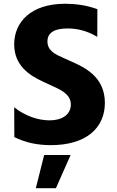

<svg xmlns="http://www.w3.org/2000/svg" viewBox="-20 -757 617 1015"><path d="M248.9 10.3C436.1 10.3 534.4 -81 534.4 -213.1C534.4 -352.6 425.4 -401.6 354.4 -433.2L311.8 -452.4C274.9 -468.8 230.8 -487.9 230.8 -538C230.8 -589.5 276.6 -606.5 337 -606.5C386.4 -606.5 439.6 -595.2 494.3 -562.1L494.7 -708.5C437.5 -729.8 376.1 -737.2 324.9 -737.2C142.8 -737.2 55 -639.9 55 -522.4C55 -412.3 133.2 -359.7 204.5 -326.7L261.4 -300.4C313.2 -276.6 354.4 -253.9 354.4 -204.2C354.4 -151.6 308.6 -120.7 242.2 -120.7C181.1 -120.7 110.4 -144.9 55 -190L55.8 -32.3C114.3 -2.8 179 10.3 248.9 10.3ZM169.4 237.9H275.6L353.3 62.5H213.4Z"/></svg>

Font: TID UI
Style: Bold
Weight: 700
Designer: The TID Project Authors
Foundry: Bakken & Bæck
Version: Version 1.001;hotconv 1.0.109;makeotfexe 2.5.65596